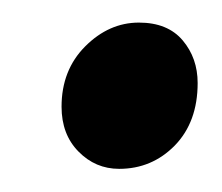

<svg xmlns="http://www.w3.org/2000/svg" viewBox="-20 -463 197 170"><path d="M34.5 -368.5Q34.5 -401 55.5 -422Q76.5 -443 103 -443Q128.5 -443 141.8 -427.2Q155 -411.5 155 -389.5Q155 -355 134.8 -334.2Q114.5 -313.5 85.5 -313.5Q64.5 -313.5 49.5 -328.8Q34.5 -344 34.5 -368.5Z"/></svg>

Font: Merriweather 96pt Medium
Style: Italic
Weight: 500
Italic angle: -7.8°
Version: Version 2.101